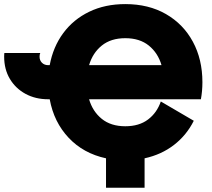

<svg xmlns="http://www.w3.org/2000/svg" viewBox="-20 -757 1019 924"><path d="M173.8 -502Q170.4 -495.6 170.4 -484.4Q170.4 -466.3 182.1 -454.8Q193.8 -443.4 211.9 -443.4H219.2Q235.4 -531.2 284.2 -597.4Q333 -663.6 409.2 -700.4Q485.4 -737.3 583 -737.3Q695.3 -737.3 778.8 -689.2Q862.3 -641.1 908.2 -556.2Q954.1 -471.2 954.1 -361.3Q954.1 -318.8 946.8 -279.3H408.7Q425.8 -220.7 469.7 -185.1Q513.7 -149.4 583 -149.4Q649.4 -149.4 692.4 -181.9Q735.4 -214.4 753.9 -268.6L912.6 -175.8Q877.9 -106.4 817.4 -59.6Q756.8 -12.7 675.8 4.9V146.5H490.2V4.9Q381.3 -18.6 310.3 -94Q239.3 -169.4 219.2 -279.3H211.9Q150.9 -279.3 103 -305.2Q55.2 -331.1 27.6 -377.2Q0 -423.3 0 -484.4Q0 -488.8 0.2 -493.2Q0.5 -497.6 1 -502ZM583 -573.2Q513.7 -573.2 469.7 -537.6Q425.8 -502 408.7 -443.4H757.3Q740.2 -502 696.3 -537.6Q652.3 -573.2 583 -573.2Z"/></svg>

Font: Giphurs Black
Style: Regular
Weight: 900
Version: Version 0.920; ttfautohint (v1.8.4.7-5d5b)